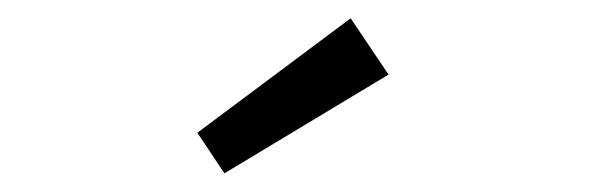

<svg xmlns="http://www.w3.org/2000/svg" viewBox="-20 -720 640 208"><path d="M400.9 -639.2 223.1 -532.2 193.8 -576.2 359.9 -700.2Z"/></svg>

Font: Post Grotesk Regular
Style: Regular
Weight: 500
Version: 0.900; ttfautohint (v0.96) -l 8 -r 50 -G 200 -x 14 -w "gGD" 